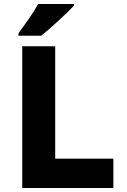

<svg xmlns="http://www.w3.org/2000/svg" viewBox="-20 -947 640 967"><path d="M92 0V-714H258V-148H551V0ZM73 -767H188Q228 -800 277.5 -845.5Q327 -891 352 -918V-927H172Q155 -895 126.5 -854Q98 -813 73 -779Z"/></svg>

Font: Noto Sans Mono Extra
Style: Regular
Weight: 800
Designer: Monotype Design Team
Foundry: Monotype Imaging Inc.
Version: Version 1.900